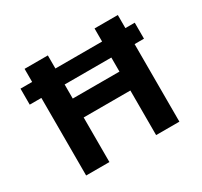

<svg xmlns="http://www.w3.org/2000/svg" viewBox="-138 -844 1082 1029"><g transform="rotate(-30 402.5 -330.0)"><path d="M121 0V-480H49V-579H121V-660H265V-579H554V-660H698V-579H756V-480H698V0H554V-276H265V0ZM265 -393H554V-480H265Z"/></g></svg>

Font: Bricolage Grotesque 12pt Bricolage Grotesque 10pt Regular
Style: Bold
Weight: 700
Designer: Mathieu Triay
Foundry: Atelier Triay
Version: Version 1.001; ttfautohint (v1.8.4.7-5d5b);gftools[0.9.33.de